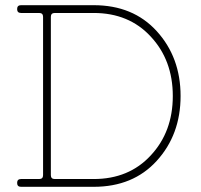

<svg xmlns="http://www.w3.org/2000/svg" viewBox="-20 -720 774 740"><path d="M61 -30H131Q146 -30 146 -45V-655Q146 -670 131 -670H61Q46 -670 46 -685Q46 -700 61 -700H341Q493 -700 584 -600Q676 -499 676 -350Q676 -201 584 -100Q493 0 341 0H61Q46 0 46 -15Q46 -30 61 -30ZM176 -655V-45Q176 -30 191 -30H341Q477 -30 561 -121Q646 -212 646 -350Q646 -488 561 -579Q477 -670 341 -670H191Q176 -670 176 -655Z"/></svg>

Font: ClassicType
Style: Regular
Weight: 400
Version: Version 1.004